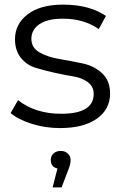

<svg xmlns="http://www.w3.org/2000/svg" viewBox="-20 -550 529 832"><path d="M457 -145Q457 -76 399.5 -35.5Q342 5 240 5Q176 5 117.5 -13.5Q59 -32 26 -60L58 -116Q133 -57 245 -57Q386 -57 386 -143Q386 -175 360.5 -194Q335 -213 297.5 -219Q260 -225 215.5 -235Q171 -245 133.5 -256.5Q96 -268 70.5 -299.5Q45 -331 45 -380Q45 -446 100 -488Q155 -530 253 -530Q367 -530 439 -481L408 -424Q343 -469 253 -469Q185 -469 150.5 -445Q116 -421 116 -382Q116 -343 151 -323Q186 -303 236 -294.5Q286 -286 336.5 -275.5Q387 -265 422 -233Q457 -201 457 -145ZM286 143Q286 163 275 188L247 262H208L229 180Q200 174 200 143Q200 126 212 115Q224 104 243 104Q262 104 274 115.5Q286 127 286 143Z"/></svg>

Font: mBank
Style: Regular
Weight: 400
Designer: Julieta Ulanovsky
Foundry: Julieta Ulanovsky
Version: Version 7.200;PS 007.200;hotconv 1.0.88;makeotf.lib2.5.64775